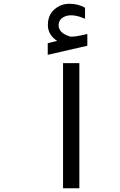

<svg xmlns="http://www.w3.org/2000/svg" viewBox="-20 -1003 642 1023"><path d="M315.9 -666.6H402.8V0H315.9ZM284.2 -785.2Q234.9 -817.9 235.1 -870.1Q235.4 -922.4 269.5 -952.6Q303.7 -982.9 349.9 -982.9Q396 -982.9 433.1 -961.9V-902.8Q359.9 -935.5 316.9 -911.1Q295.4 -898.4 292.5 -875Q288.1 -829.1 351.1 -809.1Q367.7 -803.2 445.3 -821.8V-759.3L234.4 -710.9V-772.9Z"/></svg>

Font: Vazir Code Hack
Style: Code-Hack
Weight: 400
Foundry: DejaVu fonts team - Redesigned by Saber Rastikerdar
Version: Version 1.1.2